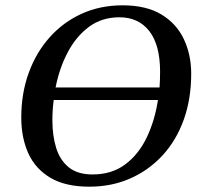

<svg xmlns="http://www.w3.org/2000/svg" viewBox="-20 -689 760 722"><path d="M316 13Q226 13 169.5 -20.5Q113 -54 86.5 -112.5Q60 -171 60 -247Q60 -338 88 -415Q116 -492 167 -549Q218 -606 287.5 -637.5Q357 -669 441 -669Q530 -669 587 -634.5Q644 -600 671.5 -541.5Q699 -483 699 -412Q699 -317 671 -239Q643 -161 591.5 -105Q540 -49 470 -18Q400 13 316 13ZM328 -33Q400 -33 450.5 -70.5Q501 -108 531.5 -171.5Q562 -235 574 -313H182Q177 -276 177 -237Q177 -178 191.5 -132Q206 -86 239 -59.5Q272 -33 328 -33ZM189 -360H580Q582 -389 582 -419Q582 -520 541.5 -572Q501 -624 429 -624Q363 -624 314.5 -588Q266 -552 234.5 -492Q203 -432 189 -360Z"/></svg>

Font: STIX Two Text Medium
Style: Italic
Weight: 500
Italic angle: -12°
Designer: Ross Mills, John Hudson & Paul Hanslow, Tiro Typeworks Ltd; with prior portions MicroPress Inc. and Coen Hoffman, Elsevi
Foundry: Tiro Typeworks Ltd
Version: Version 2.13 b171